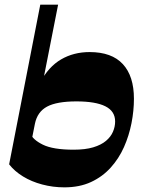

<svg xmlns="http://www.w3.org/2000/svg" viewBox="-20 -792 615 826"><path d="M257 14Q207.7 14 161.6 1.7Q115.5 -10.5 79 -32.9Q42.5 -55.2 19.3 -85L153.3 -772H230L161 -421.7L152.2 -436.2Q188.7 -505 242.9 -536.5Q297 -568 365.5 -568Q460.7 -568 508.5 -516.2Q556.2 -464.5 556.2 -367.2Q556.2 -316 545.7 -262.2Q535.2 -208.5 513.4 -159.3Q491.5 -110 456.2 -70.9Q421 -31.8 371.6 -8.9Q322.2 14 257 14ZM111.2 -163.5 110.7 -218.5Q120.2 -191.5 164.2 -169.7Q208.2 -148 296.7 -148Q346.7 -148 381 -158.2Q415.2 -168.5 436 -186Q456.8 -203.5 466 -225.3Q475.3 -247 475.3 -269.5Q475.3 -313.8 433.1 -334.8Q391 -355.8 309 -355.8Q224.5 -355.8 182.6 -333.4Q140.7 -311 130.2 -259.5Z"/></svg>

Font: Savate ExtraLight
Style: Italic
Weight: 200
Italic angle: -11°
Designer: Max Esnée
Foundry: Plomb Type
Version: Version 2.000